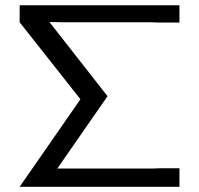

<svg xmlns="http://www.w3.org/2000/svg" viewBox="-20 -714 762 734"><path d="M55.2 0 287.1 -334V-335L55.2 -628.9V-693.8H666V-627.9H585L557.1 -628.9H219.2L168.9 -629.9L391.1 -346.2L199.2 -69.8H564L589.8 -70.8H666V0Z"/></svg>

Font: CMU Sans Serif
Style: Medium
Weight: 500
Version: Version 0.7.0